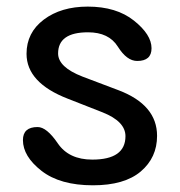

<svg xmlns="http://www.w3.org/2000/svg" viewBox="-20 -553 540 576"><path d="M451.2 -145.5Q451.2 -80.1 402.3 -38.6Q353.5 2.9 258.8 2.9Q160.2 2.9 104.5 -40.5Q48.8 -84 48.8 -132.8Q48.8 -171.9 92.8 -171.9Q120.1 -171.9 153.3 -123Q186.5 -74.2 256.8 -74.2Q356.4 -74.2 356.4 -144.5Q356.4 -188.5 288.1 -215.8L183.6 -256.8Q59.6 -304.7 59.6 -391.6Q59.6 -455.1 111.3 -494.1Q163.1 -533.2 243.2 -533.2Q329.1 -533.2 381.8 -491.2Q434.6 -449.2 434.6 -408.2Q434.6 -370.1 391.6 -370.1Q360.4 -370.1 333.5 -413.1Q306.6 -456.1 244.1 -456.1Q154.3 -456.1 154.3 -392.6Q154.3 -351.6 227.5 -323.2L335.9 -282.2Q451.2 -238.3 451.2 -145.5Z"/></svg>

Font: MotoyaLMaru
Style: W3 mono
Weight: 400
Version: Version 1.01